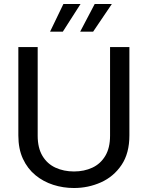

<svg xmlns="http://www.w3.org/2000/svg" viewBox="-20 -936 741 963"><path d="M351 7Q297 7 247 -9Q197 -25 157.5 -57.5Q118 -90 95 -139.5Q72 -189 72 -257V-700H169V-255Q169 -194 193 -154Q217 -114 258.5 -95Q300 -76 351 -76Q402 -76 443 -95Q484 -114 508 -154Q532 -194 532 -255V-700H629V-257Q629 -167 589.5 -108.5Q550 -50 486.5 -21.5Q423 7 351 7ZM382 -777 455 -916H541L447 -777ZM231 -777 298 -916H384L295 -777Z"/></svg>

Font: Envelope Sans Variable
Style: Regular
Weight: 500
Designer: Andreas Rasmussen / Norman Anderson
Foundry: mail.de GmbH
Version: Version 1.150